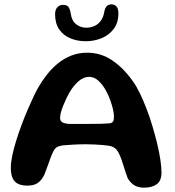

<svg xmlns="http://www.w3.org/2000/svg" viewBox="-20 -847 808 887"><path d="M644.5 20Q620.5 20 602.2 9.8Q584 -0.5 570.5 -22.5Q565.5 -34.5 560.5 -50Q555.5 -65.5 550.5 -81.8Q545.5 -98 540 -113.2Q534.5 -128.5 528.5 -140Q520.5 -155.5 510 -163.2Q499.5 -171 481 -174Q472 -175.5 454.8 -177Q437.5 -178.5 416.8 -179.5Q396 -180.5 377.5 -180.5Q349.5 -180.5 320.8 -179Q292 -177.5 271 -175.5Q252.5 -173 242.5 -166.8Q232.5 -160.5 226 -147Q219.5 -134 212.8 -115.8Q206 -97.5 199 -77.5Q192 -57.5 184.5 -39Q173 -15.5 155.5 -2.5Q138 10.5 106.5 10.5Q81 10.5 64 2.5Q47 -5.5 38.5 -23.5Q30 -41.5 30 -72Q30 -96.5 36.8 -128.8Q43.5 -161 54.8 -197.2Q66 -233.5 79.8 -270.2Q93.5 -307 108 -340.8Q122.5 -374.5 135.5 -401.8Q148.5 -429 158 -445Q175 -474.5 197.2 -502.8Q219.5 -531 247.2 -553.8Q275 -576.5 308.8 -590Q342.5 -603.5 383 -603.5Q446.5 -603.5 499 -567.8Q551.5 -532 593.5 -472Q609.5 -450.5 625.2 -418.2Q641 -386 656 -347Q671 -308 683.5 -266.5Q696 -225 705.8 -184.8Q715.5 -144.5 720.8 -109.8Q726 -75 726 -49.5Q726 -11.5 704 4.2Q682 20 644.5 20ZM489 -277.5Q499.5 -280 503 -287Q506.5 -294 506.5 -308.5Q506.5 -322.5 501.8 -342.8Q497 -363 489 -385.2Q481 -407.5 470.5 -426.5Q455.5 -454.5 435.5 -473.2Q415.5 -492 392 -492Q365.5 -492 342 -471Q318.5 -450 300.5 -419Q293.5 -407 286 -391.2Q278.5 -375.5 272 -359Q265.5 -342.5 261.5 -327.8Q257.5 -313 257.5 -302.5Q257.5 -287 270.2 -280.8Q283 -274.5 308 -274.5Q355 -274.5 389.5 -274.5Q424 -274.5 448.5 -275.2Q473 -276 489 -277.5ZM376 -656.5Q338 -656.5 305.5 -669.8Q273 -683 253.8 -710.8Q234.5 -738.5 234.5 -781.5Q234.5 -802 244.8 -813.2Q255 -824.5 271 -824.5Q289.5 -824.5 296.5 -814.5Q303.5 -804.5 306.5 -786Q311 -751 331.8 -735Q352.5 -719 378 -719Q399 -719 416.5 -727Q434 -735 446 -751.5Q458 -768 462 -793.5Q465.5 -811.5 474 -819.2Q482.5 -827 494.5 -827Q508 -827 517.5 -817.8Q527 -808.5 527 -784.5Q527 -742 505.2 -713.2Q483.5 -684.5 449 -670.5Q414.5 -656.5 376 -656.5Z"/></svg>

Font: Gluten Medium
Style: Regular
Weight: 500
Designer: Tyler Finck
Foundry: Etcetera Type Company
Version: Version 1.300